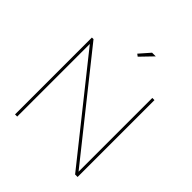

<svg xmlns="http://www.w3.org/2000/svg" viewBox="-239 -1086 1254 1254"><g transform="rotate(45 388.0 -459.0)"><path d="M399 -833 383 -845 447 -918H481ZM119 -671V0H99V-710H114L657 -29V-710H677V0H654Z"/></g></svg>

Font: Raleway-v4020 Thin
Style: Regular
Weight: 250
Designer: Matt McInerney, Pablo Impallari, Rodrigo Fuenzalida
Foundry: Matt McInerney, Pablo Impallari, Rodrigo Fuenzalida
Version: Version 4.020;PS 004.020;hotconv 1.0.88;makeotf.lib2.5.64775